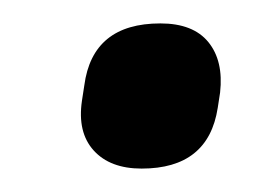

<svg xmlns="http://www.w3.org/2000/svg" viewBox="-20 -347 236 164"><path d="M101 -203Q74 -203 60 -218.5Q46 -234 50 -261L52 -274Q59 -327 117 -327Q145 -327 158 -311Q171 -295 168 -268L166 -255Q158 -203 101 -203Z"/></svg>

Font: Sofia Sans Extra Condensed SemiBold
Style: Italic
Weight: 600
Italic angle: -9°
Designer: Botio Nikoltchev, Ani Petrova
Foundry: lettersoup
Version: Version 4.101